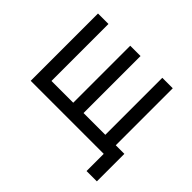

<svg xmlns="http://www.w3.org/2000/svg" viewBox="-139 -649 948 948"><g transform="rotate(45 335.0 -175.0)"><path d="M279 -72V-470H351V-72H503V-470H576V-72H636V120H564V0H54V-470H127V-72Z"/></g></svg>

Font: Kreadon
Style: Regular
Weight: 400
Designer: kohakuno
Foundry: StudioGnu
Version: Version 1.000;Glyphs 3.1.2 (3151)